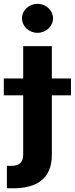

<svg xmlns="http://www.w3.org/2000/svg" viewBox="-62 -789 394 1013"><path d="M60.4 -545.5V-375H-41.9V-285.9H60.4V24.5C60.4 65.7 43 86.3 -5.7 86.3C-12.1 86.3 -17.8 86.3 -25.6 85.6V203.8C-14.6 204.2 -5.7 204.5 5 204.5C133.5 204.5 211.6 153.4 211.6 27V-285.9H312.5V-375H211.6V-545.5ZM54 -692.5C54 -650.2 90.9 -615.8 135.7 -615.8C180.8 -615.8 217.7 -650.2 217.7 -692.5C217.7 -734.4 180.8 -768.8 135.7 -768.8C90.9 -768.8 54 -734.4 54 -692.5Z"/></svg>

Font: Magic Ui Pro
Style: Bold
Weight: 700
Designer: Stefan Endress, Andreas Faust
Version: Version 1.000;FEAKit 1.0